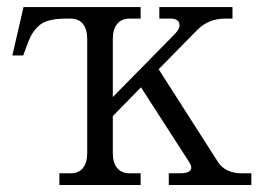

<svg xmlns="http://www.w3.org/2000/svg" viewBox="-20 -526 752 546"><path d="M228 -415Q228 -442.9 215.8 -458Q203.6 -473.1 181.2 -473.1H168Q138.2 -473.1 118.4 -467.5Q98.6 -461.9 86.4 -449Q74.2 -436 67.9 -423.6Q61.5 -411.1 53.2 -388.2Q52.2 -385.3 51.8 -383.8L45.9 -368.2H15.1L46.9 -505.9H379.9V-473.1H348.1Q325.7 -473.1 313.2 -458Q300.8 -442.9 300.8 -415V-250L477.1 -429.2Q493.7 -446.3 489.7 -459.7Q485.8 -473.1 465.8 -473.1H433.1V-505.9H641.1V-473.1H620.1Q573.2 -473.1 541 -440.9L431.2 -329.1L600.1 -64.9Q621.1 -33.2 668 -33.2H694.8V0H460V-33.2H492.2Q514.6 -33.2 521.2 -41.5Q527.8 -49.8 518.1 -64.9L380.9 -277.8L300.8 -195.8V-90.8Q300.8 -63 313.2 -48.1Q325.7 -33.2 348.1 -33.2H379.9V0H148.9V-33.2H181.2Q203.6 -33.2 215.8 -48.1Q228 -63 228 -90.8Z"/></svg>

Font: LT Superior Serif
Style: Regular
Weight: 400
Designer: Daniel Lyons
Foundry: LyonsType
Version: Version 2.120;FEAKit 1.0